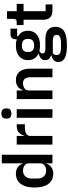

<svg xmlns="http://www.w3.org/2000/svg" viewBox="884 -1670 998 2807"><g transform="rotate(-90 1383.5 -267.0)"><path d="M250 12.2Q151.4 12.2 98.1 -59.3Q44.9 -130.9 44.9 -261.2Q44.9 -392.1 98.1 -463.1Q151.4 -534.2 250 -534.2Q301.8 -534.2 340.8 -507.3Q379.9 -480.5 394 -435.1H398.9V-740.2H523.9V0H398.9V-86.9H394Q378.9 -41.5 340.1 -14.6Q301.3 12.2 250 12.2ZM290 -91.8Q337.9 -91.8 368.4 -115.2Q398.9 -138.7 398.9 -178.2V-346.2Q398.9 -383.8 368.2 -407Q337.4 -430.2 290 -430.2Q239.7 -430.2 208.3 -396.2Q176.8 -362.3 176.8 -306.2V-215.8Q176.8 -159.7 208.3 -125.7Q239.7 -91.8 290 -91.8Z M672.9 0V-522H798.8V-414.1H803.7Q815.4 -460.4 850.1 -491.2Q884.8 -522 942.9 -522H969.7V-402.8H929.7Q798.8 -402.8 798.8 -320.8V0Z M1053.2 -663.1V-682.1Q1053.2 -711.4 1072 -728.8Q1090.8 -746.1 1127.4 -746.1Q1164.1 -746.1 1182.6 -728.8Q1201.2 -711.4 1201.2 -682.1V-663.1Q1201.2 -634.3 1182.6 -617.2Q1164.1 -600.1 1127.4 -600.1Q1090.8 -600.1 1072 -617.2Q1053.2 -634.3 1053.2 -663.1ZM1064.5 0V-522H1190.4V0Z M1338.4 0V-522H1464.4V-435.1H1469.2Q1506.3 -534.2 1615.2 -534.2Q1695.3 -534.2 1738.8 -480.7Q1782.2 -427.2 1782.2 -330.1V0H1657.2V-316.9Q1657.2 -374 1636.2 -402.1Q1615.2 -430.2 1569.3 -430.2Q1525.9 -430.2 1495.1 -408.4Q1464.4 -386.7 1464.4 -346.2V0Z M2122.1 211.9Q1995.1 211.9 1937.5 180.4Q1879.9 148.9 1879.9 87.9Q1879.9 45.9 1904.3 20.5Q1928.7 -4.9 1973.1 -12.2V-22.9Q1941.4 -30.3 1924.3 -53Q1907.2 -75.7 1907.2 -107.9Q1907.2 -145.5 1933.6 -168.2Q1960 -190.9 2002 -200.2V-204.1Q1955.1 -225.6 1931.2 -264.9Q1907.2 -304.2 1907.2 -356.9Q1907.2 -437.5 1963.1 -485.8Q2019 -534.2 2121.1 -534.2Q2174.3 -534.2 2212.9 -521V-537.1Q2212.9 -612.8 2286.1 -612.8H2367.2V-516.1H2256.8V-501Q2336.9 -456.1 2336.9 -356.9Q2336.9 -276.4 2281 -228.8Q2225.1 -181.2 2122.1 -181.2Q2084.5 -181.2 2043 -189.9Q2004.9 -173.8 2004.9 -143.1Q2004.9 -103 2073.2 -103H2210.9Q2394 -103 2394 43.9Q2394 128.9 2330.6 170.4Q2267.1 211.9 2122.1 211.9ZM2122.1 -267.1Q2168 -267.1 2192.6 -287.8Q2217.3 -308.6 2217.3 -349.1V-366.2Q2217.3 -405.8 2192.6 -426.3Q2168 -446.8 2122.1 -446.8Q2075.2 -446.8 2051 -426.3Q2026.9 -405.8 2026.9 -366.2V-349.1Q2026.9 -308.6 2051 -287.8Q2075.2 -267.1 2122.1 -267.1ZM2092.3 125H2156.2Q2218.3 125 2247.6 109.1Q2276.9 93.3 2276.9 60.1Q2276.9 33.2 2255.9 19.5Q2234.9 5.9 2187 5.9H2010.3Q1981 25.4 1981 60.1Q1981 92.3 2007.3 108.6Q2033.7 125 2092.3 125Z M2629.9 0Q2565.9 0 2532 -33.7Q2498 -67.4 2498 -129.9V-421.9H2419.9V-522H2460.9Q2488.8 -522 2499.5 -534.4Q2510.3 -546.9 2510.3 -575.2V-664.1H2623V-522H2730V-421.9H2623V-100.1H2722.2V0Z"/></g></svg>

Font: Anuphan SemiBold
Style: Bold
Weight: 600
Designer: Mike Abbink, Paul van der Laan, Pieter van Rosmalen, Mint Tantisuwanna
Foundry: Bold Monday; Cadson Demak
Version: Version 3.002;hotconv 1.0.109;makeotfexe 2.5.65596